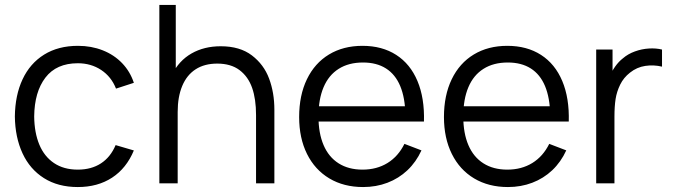

<svg xmlns="http://www.w3.org/2000/svg" viewBox="-20 -740 2717 775"><path d="M294 15Q214.3 15 157.4 -21Q100.5 -57 70.8 -121.4Q41 -185.8 40 -270Q41 -355.7 71.1 -419.9Q101.2 -484.2 158.2 -519.6Q215.3 -555 294.7 -555Q348.7 -555 394.6 -536.9Q440.5 -518.8 472.9 -485.1Q505.3 -451.3 520.3 -405.7L448.3 -382.3Q429.3 -430.5 388.3 -457.6Q347.3 -484.7 294 -484.7Q207.7 -484.7 163.3 -426.7Q119 -368.7 118 -270Q118.7 -204.5 138.7 -156.3Q158.7 -108.2 198 -81.8Q237.3 -55.3 294 -55.3Q348.7 -55.3 387.4 -80.5Q426.2 -105.7 446.7 -154.3L520.3 -132.7Q490.3 -60.7 432.3 -22.8Q374.3 15 294 15Z M1013.5 -275.7Q1013.5 -340 997.7 -385.3Q981.8 -430.7 946.9 -457Q912 -483.3 856.8 -483.3Q805.2 -483.3 769.6 -460.2Q734 -437.2 715.6 -393.2Q697.2 -349.3 697.2 -288L645.2 -299.7Q645.2 -380.7 673.7 -437.9Q702.2 -495.2 753.1 -524.2Q804 -553.3 871.2 -553.3Q948.2 -553.3 996.6 -516.5Q1045 -479.7 1066.2 -422.8Q1087.5 -366 1087.5 -297V0H1013.5ZM623.2 0V-720H689.5V-313.3H697.2V0Z M1445.8 15Q1367.8 15 1309.4 -19.8Q1251 -54.7 1219.2 -118.7Q1187.5 -182.7 1187.5 -267.7Q1187.5 -355.3 1218.9 -420.2Q1250.3 -485.2 1308 -520.1Q1365.7 -555 1443.2 -555Q1522.5 -555 1579.3 -518.4Q1636.2 -481.8 1665.1 -412.9Q1694 -344 1691.3 -249.3H1616.5V-275.3Q1615.2 -345.5 1595.5 -392.6Q1575.8 -439.7 1538 -463.7Q1500.2 -487.7 1445.2 -487.7Q1387.5 -487.7 1347.2 -462.2Q1306.8 -436.8 1286.2 -388.2Q1265.5 -339.5 1265.5 -270Q1265.5 -202.2 1286.2 -154.1Q1306.8 -106 1346.8 -80.7Q1386.8 -55.3 1443.2 -55.3Q1500.7 -55.3 1544.1 -82Q1587.5 -108.7 1612.5 -159.3L1681.2 -133Q1659.8 -86.2 1624.7 -52.9Q1589.5 -19.7 1543.8 -2.3Q1498.2 15 1445.8 15ZM1239.5 -249.3V-311H1652.2V-249.3Z M2030.3 15Q1952.3 15 1893.9 -19.8Q1835.5 -54.7 1803.8 -118.7Q1772 -182.7 1772 -267.7Q1772 -355.3 1803.4 -420.2Q1834.8 -485.2 1892.5 -520.1Q1950.2 -555 2027.7 -555Q2107 -555 2163.8 -518.4Q2220.7 -481.8 2249.6 -412.9Q2278.5 -344 2275.8 -249.3H2201V-275.3Q2199.7 -345.5 2180 -392.6Q2160.3 -439.7 2122.5 -463.7Q2084.7 -487.7 2029.7 -487.7Q1972 -487.7 1931.7 -462.2Q1891.3 -436.8 1870.7 -388.2Q1850 -339.5 1850 -270Q1850 -202.2 1870.7 -154.1Q1891.3 -106 1931.3 -80.7Q1971.3 -55.3 2027.7 -55.3Q2085.2 -55.3 2128.6 -82Q2172 -108.7 2197 -159.3L2265.7 -133Q2244.3 -86.2 2209.2 -52.9Q2174 -19.7 2128.3 -2.3Q2082.7 15 2030.3 15ZM1824 -249.3V-311H2236.7V-249.3Z M2386.5 0V-540H2452.5V-410L2439.5 -427Q2448.5 -450.7 2462.9 -471.1Q2477.3 -491.5 2494.5 -504.7Q2514.8 -522.3 2542.7 -532.4Q2570.5 -542.5 2599.2 -544.2Q2627.8 -546 2652.2 -540V-471Q2618.8 -479 2584.8 -474Q2550.7 -469 2522.8 -446.7Q2497.2 -426.7 2483.3 -398.4Q2469.5 -370.2 2464.8 -340.2Q2460.2 -310.3 2460.2 -269.3V0Z"/></svg>

Font: Hauora
Style: Regular
Weight: 400
Designer: Wayne Shih
Foundry: WCYS
Version: Version 1.001